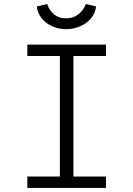

<svg xmlns="http://www.w3.org/2000/svg" viewBox="-20 -924 655 944"><path d="M114.4 -704.6H501V-648.7H341V-55.9H501V0H114.4V-55.9H274.4V-648.7H114.4ZM161 -892.3 211.8 -904.1Q223.1 -871.8 246.4 -852.8Q269.7 -833.8 304.6 -833.8Q339.5 -833.8 364.9 -853.3Q390.3 -872.8 402.1 -904.1L452.3 -892.3Q448.7 -858.5 426.9 -833.1Q405.1 -807.7 372.6 -794.1Q340 -780.5 304.6 -780.5Q269.7 -780.5 238.2 -794.1Q206.7 -807.7 185.6 -833.1Q164.6 -858.5 161 -892.3Z"/></svg>

Font: Fira Code Fixed Light
Style: Regular
Weight: 300
Monospace: yes
Designer: Carrois Corporate, Edenspiekermann AG, Nikita Prokopov
Foundry: Carrois Corporate, Edenspiekermann AG, Nikita Prokopov
Version: Version 5.002